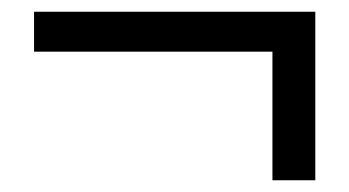

<svg xmlns="http://www.w3.org/2000/svg" viewBox="-20 -423 595 327"><path d="M444 -116H517V-403H38V-335H444Z"/></svg>

Font: Noto Sans JP Regular
Style: Regular
Weight: 400
Designer: Ryoko NISHIZUKA (kana & ideographs); Paul D. Hunt (Latin, Greek & Cyrillic); Wenlong ZHANG (bopomofo); Sandoll Communica
Foundry: Adobe Systems Incorporated
Version: Version 1.004;PS 1.004;hotconv 1.0.82;makeotf.lib2.5.63406